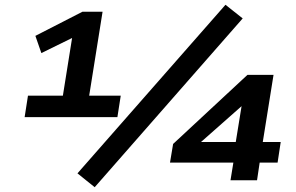

<svg xmlns="http://www.w3.org/2000/svg" viewBox="-20 -754 1237 803"><path d="M83 -264 97 -354H243L285 -617L328 -618L153 -532L128 -604L325 -705H409L353 -354H485L471 -264ZM376 29 304 -29 923 -734 995 -677ZM944 0 956 -74H691L704 -152L1015 -441H1124L1079 -160H1154L1141 -74H1066L1055 0ZM966 -160 996 -345H1030L773 -118L778 -160Z"/></svg>

Font: Nunito Sans 10pt Expanded
Style: Bold Italic
Weight: 700
Width: 7
Italic angle: -9°
Designer: Vernon Adams
Foundry: Vernon Adams
Version: Version 3.101;gftools[0.9.27]